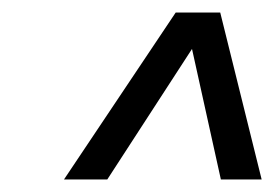

<svg xmlns="http://www.w3.org/2000/svg" viewBox="-20 -770 437 306"><path d="M82 -484 260 -750H331L397 -484H332L286 -692L151 -484Z"/></svg>

Font: Saira Condensed
Style: Italic
Weight: 400
Width: 3
Italic angle: -12°
Designer: Hector Gatti with collaboration of the Omnibus-Type team
Foundry: Omnibus-Type
Version: Version 1.100